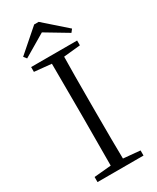

<svg xmlns="http://www.w3.org/2000/svg" viewBox="-230 -984 858 1049"><g transform="rotate(-30 198.5 -459.5)"><path d="M199.2 -860.4 58.6 -777.3 43.9 -795.9 184.6 -918.9H212.9L352.5 -795.9L337.9 -777.3ZM343.8 -725.6V-695.3L238.3 -684.6Q236.3 -588.9 236.3 -390.6V-335Q236.3 -139.6 238.3 -42L343.8 -32.2V0H53.7V-32.2L161.1 -42Q162.1 -137.7 162.1 -335V-390.6Q162.1 -587.9 161.1 -684.6L53.7 -695.3V-725.6Z"/></g></svg>

Font: GenYoMin TW TTF Light
Style: Regular
Weight: 300
Version: Version 1.300